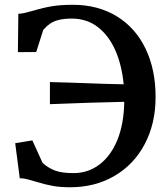

<svg xmlns="http://www.w3.org/2000/svg" viewBox="-20 -771 702 802"><path d="M272.9 -425.8Q443.4 -419.4 496.6 -418.9Q488.8 -499 461.9 -560.3Q435.1 -621.6 389.6 -657.2Q343.3 -693.4 279.3 -693.4Q217.8 -693.4 187.5 -670.9Q174.8 -662.1 160.6 -646L131.3 -553.7L54.7 -553.2L56.6 -713.4Q68.8 -713.9 79.8 -716.3Q90.8 -718.8 118.2 -726.1Q162.1 -739.3 198.2 -745.1Q234.4 -751 284.2 -751Q389.2 -751 467.8 -702.9Q546.4 -654.8 588.4 -566.9Q629.9 -480.5 629.9 -365.7Q629.9 -255.4 584.7 -169.4Q539.6 -83.5 458 -36.1Q377 11.2 272.9 11.2Q231.9 11.2 200.4 5.6Q168.9 0 127.9 -12.7Q102.1 -20.5 89.1 -23.4Q76.2 -26.4 62.5 -26.4L43.5 -172.9L115.2 -184.6L157.7 -90.8Q180.7 -69.8 209.2 -58.8Q237.8 -47.9 287.1 -47.9Q347.7 -47.9 395 -83.5Q442.4 -119.1 470.2 -186Q497.6 -253.9 499 -345.7Q460.4 -345.2 353 -341.8Q245.6 -338.4 188.5 -335.9V-428.2Z"/></svg>

Font: Merriweather
Style: Regular
Weight: 400
Designer: Eben Sorkin
Foundry: Eben Sorkin
Version: Version 1.584; ttfautohint (v1.8.1)